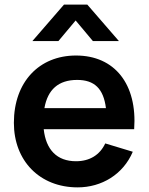

<svg xmlns="http://www.w3.org/2000/svg" viewBox="-20 -795 642 830"><path d="M381.5 -617.5H494L357.5 -775H256.5L120 -617.5H232.5L307 -706.5ZM560 -236.5C574 -431 476 -555 308.5 -555C149.5 -555 40 -441 40 -264C40 -100 151.5 15 315.5 15C419.5 15 512.5 -41 554 -139L435 -175C411.5 -125 367.5 -98 308.5 -98C226.5 -98 178.5 -147.5 169 -236.5ZM313.5 -449.5C388 -449.5 427.5 -412 438 -327.5H172C186 -407.5 232.5 -449.5 313.5 -449.5Z"/></svg>

Font: Hauora
Style: Bold
Weight: 700
Designer: Wayne Shih
Foundry: WCYS
Version: Version 1.001;hotconv 1.0.109;makeotfexe 2.5.65596